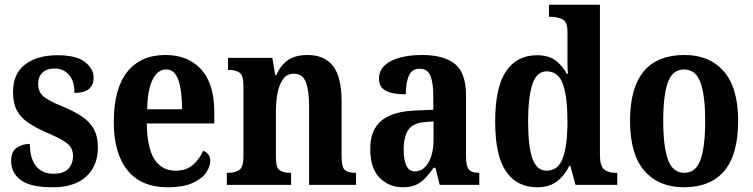

<svg xmlns="http://www.w3.org/2000/svg" viewBox="-20 -780 3175 810"><path d="M202 10Q108 10 67.5 -20.5Q27 -51 27 -101Q27 -141 51 -157Q75 -173 106 -173Q106 -112 132 -79.5Q158 -47 205 -47Q249 -47 268.5 -68Q288 -89 288 -122Q288 -155 264 -174.5Q240 -194 185 -217Q134 -239 100.5 -261.5Q67 -284 51 -314.5Q35 -345 35 -392Q35 -470 86.5 -508.5Q138 -547 222 -547Q303 -547 339 -518Q375 -489 375 -453Q375 -388 294 -388Q294 -439 270.5 -465Q247 -491 210 -491Q178 -491 159.5 -474Q141 -457 141 -427Q141 -392 163.5 -373Q186 -354 246 -330Q292 -311 325 -289Q358 -267 375.5 -236Q393 -205 393 -158Q393 -81 344 -35.5Q295 10 202 10Z M688 10Q575 10 517.5 -62Q460 -134 460 -265Q460 -406 517 -477Q574 -548 678 -548Q774 -548 829 -487Q884 -426 884 -307V-259H599Q601 -156 631.5 -108Q662 -60 721 -60Q766 -60 794 -84.5Q822 -109 837 -144Q849 -140 858 -129.5Q867 -119 867 -102Q867 -77 849 -51Q831 -25 791.5 -7.5Q752 10 688 10ZM748 -319Q748 -397 732.5 -442Q717 -487 681 -487Q645 -487 623.5 -443.5Q602 -400 601 -319Z M937 0V-51H943Q972 -51 989.5 -63Q1007 -75 1007 -120V-420Q1007 -462 990.5 -473.5Q974 -485 946 -485H942V-536H1129L1141 -463H1145Q1164 -505 1195 -526.5Q1226 -548 1278 -548Q1348 -548 1384.5 -502Q1421 -456 1421 -354V-122Q1421 -75 1434.5 -63Q1448 -51 1478 -51H1482V0H1284V-333Q1284 -397 1270.5 -433Q1257 -469 1220 -469Q1191 -469 1174.5 -446.5Q1158 -424 1151 -388Q1144 -352 1144 -311V-116Q1144 -73 1159.5 -62Q1175 -51 1204 -51H1208V0Z M1679 10Q1622 10 1582 -29.5Q1542 -69 1542 -152Q1542 -233 1590.5 -272Q1639 -311 1737 -314L1808 -317V-374Q1808 -430 1796 -460Q1784 -490 1750 -490Q1718 -490 1705 -461Q1692 -432 1692 -382Q1635 -382 1607 -397.5Q1579 -413 1579 -448Q1579 -482 1603.5 -504.5Q1628 -527 1669 -537.5Q1710 -548 1761 -548Q1853 -548 1899.5 -510Q1946 -472 1946 -377V-122Q1946 -80 1957.5 -65.5Q1969 -51 1999 -51H2002V0H1835L1817 -72H1809Q1790 -45 1772.5 -27Q1755 -9 1733.5 0.5Q1712 10 1679 10ZM1730 -57Q1766 -57 1787.5 -94.5Q1809 -132 1809 -191V-268L1772 -265Q1722 -261 1702.5 -232Q1683 -203 1683 -148Q1683 -105 1694.5 -81Q1706 -57 1730 -57Z M2246 10Q2161 10 2115 -56.5Q2069 -123 2069 -267Q2069 -412 2115 -479.5Q2161 -547 2245 -547Q2294 -547 2323.5 -525Q2353 -503 2371 -469H2376Q2374 -492 2374 -521.5Q2374 -551 2374 -580V-646Q2374 -688 2353 -698.5Q2332 -709 2303 -709H2296V-760H2511V-126Q2511 -81 2528 -66Q2545 -51 2576 -51H2584V0H2408L2386 -81H2382Q2362 -39 2329.5 -14.5Q2297 10 2246 10ZM2286 -60Q2335 -60 2354.5 -113.5Q2374 -167 2374 -268Q2374 -370 2355 -424.5Q2336 -479 2286 -479Q2244 -479 2226 -424.5Q2208 -370 2208 -267Q2208 -163 2226 -111.5Q2244 -60 2286 -60Z M2865 10Q2759 10 2698.5 -59.5Q2638 -129 2638 -270Q2638 -548 2868 -548Q2973 -548 3033.5 -479Q3094 -410 3094 -270Q3094 -129 3036 -59.5Q2978 10 2865 10ZM2867 -51Q2916 -51 2935.5 -106.5Q2955 -162 2955 -270Q2955 -378 2935 -432.5Q2915 -487 2866 -487Q2817 -487 2797.5 -432.5Q2778 -378 2778 -270Q2778 -162 2798 -106.5Q2818 -51 2867 -51Z"/></svg>

Font: Noto Serif Hebrew Condensed
Style: Bold
Weight: 700
Width: 3
Designer: Monotype Design Team
Foundry: Monotype Imaging Inc.
Version: Version 2.004; ttfautohint (v1.8.4.7-5d5b)